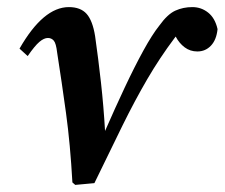

<svg xmlns="http://www.w3.org/2000/svg" viewBox="-20 -513 633 541"><path d="M184 1Q178 -107 166 -194.5Q154 -282 141 -365Q138 -391 131.5 -398.5Q125 -406 115 -406Q104 -406 91 -395Q78 -384 58 -355L35 -376Q102 -493 174 -493Q207 -493 224 -474Q241 -455 248 -411Q257 -348 264.5 -280.5Q272 -213 276 -144Q304 -208 331.5 -266.5Q359 -325 384 -370.5Q409 -416 429 -441Q452 -473 474 -483Q496 -493 522 -493Q547 -493 566.5 -477.5Q586 -462 593 -431Q590 -401 574.5 -384.5Q559 -368 536 -368Q516 -368 500.5 -379.5Q485 -391 475 -410L472 -406Q430 -350 395 -290Q360 -230 325 -159Q290 -88 246 3L192 8Z"/></svg>

Font: Source Serif Pro SemiBold
Style: Italic
Weight: 600
Italic angle: -12°
Designer: Frank Grießhammer
Foundry: Adobe Systems Incorporated
Version: Version 3.001;hotconv 1.0.111;makeotfexe 2.5.65597